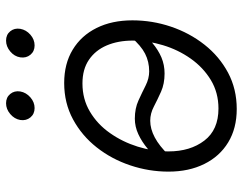

<svg xmlns="http://www.w3.org/2000/svg" viewBox="-102 -672 786 621"><g transform="rotate(-90 290.5 -362.0)"><path d="M248 11.2Q185.5 11.2 140.1 -16.4Q94.7 -43.9 70.1 -93.8Q45.4 -143.6 45.4 -209.5Q45.4 -272.9 65.7 -333.3Q85.9 -393.6 123.8 -441.7Q161.6 -489.7 214.4 -518.3Q267.1 -546.9 332 -546.9Q394.5 -546.9 439.9 -519.3Q485.4 -491.7 510 -442.1Q534.7 -392.6 534.7 -326.2Q534.7 -262.2 514.4 -201.9Q494.1 -141.6 456.1 -93.3Q418 -44.9 365.2 -16.8Q312.5 11.2 248 11.2ZM249.5 -47.9Q300.8 -47.9 341.6 -72.5Q382.3 -97.2 410.9 -137.7Q439.5 -178.2 454.3 -227.3Q469.2 -276.4 469.2 -325.2Q469.2 -372.6 453.6 -409.2Q438 -445.8 407.2 -466.8Q376.5 -487.8 330.6 -487.8Q279.8 -487.8 239.3 -463.6Q198.7 -439.5 170.2 -398.9Q141.6 -358.4 126.2 -309.1Q110.8 -259.8 110.8 -209.5Q110.8 -139.2 145.8 -93.5Q180.7 -47.9 249.5 -47.9ZM99.1 -209 73.2 -233.4Q96.2 -257.3 119.1 -276.6Q142.1 -295.9 166.5 -307.1Q190.9 -318.4 216.8 -318.4Q250 -318.4 275.6 -306.6Q301.3 -294.9 324 -283.4Q346.7 -272 369.6 -272Q400.9 -272 426.8 -285.2Q452.6 -298.3 480 -330.1L506.8 -307.6Q484.9 -281.2 461.9 -262Q439 -242.7 414.8 -232.4Q390.6 -222.2 362.8 -222.2Q329.6 -222.2 304 -233.6Q278.3 -245.1 255.9 -256.8Q233.4 -268.6 210 -268.6Q183.6 -268.6 156 -253.9Q128.4 -239.3 99.1 -209ZM453.6 -642.6Q434.6 -642.6 423.3 -656.2Q412.1 -669.9 415 -689Q418 -708 434.1 -721.4Q450.2 -734.9 469.2 -734.9Q488.3 -734.9 499.3 -721.4Q510.3 -708 507.3 -689Q503.9 -669.9 488.3 -656.2Q472.7 -642.6 453.6 -642.6ZM251 -642.6Q231.9 -642.6 220.7 -656.2Q209.5 -669.9 212.4 -689Q215.8 -708 231.7 -721.4Q247.6 -734.9 266.6 -734.9Q285.6 -734.9 296.6 -721.4Q307.6 -708 304.7 -689Q301.3 -669.9 285.6 -656.2Q270 -642.6 251 -642.6Z"/></g></svg>

Font: Inter 18pt Light
Style: Italic
Weight: 300
Italic angle: -9.3988°
Designer: Rasmus Andersson
Foundry: rsms
Version: Version 4.001;git-66647c0bb